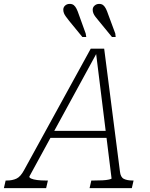

<svg xmlns="http://www.w3.org/2000/svg" viewBox="-70 -966 771 986"><path d="M189 -294H488L490 -258H171ZM422 -703 433 -705 81 -60Q79 -54 90 -49Q101 -44 120.5 -41.5Q140 -39 163 -39H176L167 0H-50L-41 -39H-35Q-6 -39 15 -49Q36 -59 54 -93L396 -716H465L546 -85Q549 -56 566 -47.5Q583 -39 611 -39H616L607 0H390L399 -39H413Q436 -39 456.5 -40Q477 -41 489.5 -44Q502 -47 503 -49ZM335 -891 370 -794 373 -776H353L285 -859Q276 -871 269 -880Q262 -889 258.5 -898Q255 -907 255 -916Q255 -929 264.5 -937.5Q274 -946 288 -946Q301 -946 309 -939.5Q317 -933 323 -921Q329 -909 335 -891ZM486 -891 522 -794 524 -776H505L437 -859Q427 -871 420 -880Q413 -889 409.5 -898Q406 -907 406 -916Q406 -929 416 -937.5Q426 -946 439 -946Q452 -946 460 -939.5Q468 -933 474 -921Q480 -909 486 -891Z"/></svg>

Font: Roboto Serif Thin
Style: Italic
Weight: 250
Italic angle: -10°
Version: Version 1.007